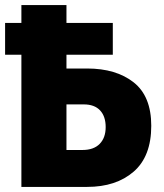

<svg xmlns="http://www.w3.org/2000/svg" viewBox="-24 -734 644 754"><path d="M60 0V-519H-4V-644H60V-714H237V-644H419V-519H237V-465H318Q432 -465 501 -410.5Q570 -356 570 -240Q570 -120 501 -60Q432 0 318 0ZM237 -145H300Q344 -145 367.5 -169Q391 -193 391 -235Q391 -277 369 -300.5Q347 -324 305 -324H237Z"/></svg>

Font: Noto Sans Mono Black
Style: Regular
Weight: 900
Designer: Monotype Design Team
Foundry: Monotype Imaging Inc.
Version: Version 2.014